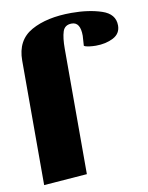

<svg xmlns="http://www.w3.org/2000/svg" viewBox="-83 -781 661 856"><g transform="rotate(-10 247.5 -352.5)"><path d="M300 -720Q378 -720 436.5 -700.5Q495 -681 495 -629Q495 -592 461.5 -574.5Q428 -557 382 -557Q369 -557 352.5 -559Q336 -561 329 -566Q332 -605 332 -611Q332 -673 293 -673Q261 -673 252 -645Q243 -617 243 -568V0L47 15V-549Q47 -641 117.5 -680.5Q188 -720 300 -720Z"/></g></svg>

Font: Sansita ExtraBold
Style: Regular
Weight: 800
Designer: Pablo Cosgaya
Foundry: Omnibus-Type
Version: Version 1.006